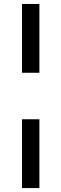

<svg xmlns="http://www.w3.org/2000/svg" viewBox="-20 -830 309 966"><path d="M90.8 116.2V-230H178.2V116.2ZM90.8 -463.9V-810.1H178.2V-463.9Z"/></svg>

Font: Trueno
Style: Rg
Weight: 400
Designer: Julieta Ulanovsky
Foundry: Julieta Ulanovsky
Version: Version 3.001b